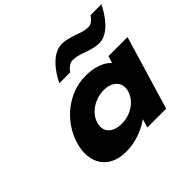

<svg xmlns="http://www.w3.org/2000/svg" viewBox="-179 -1017 1263 1263"><g transform="rotate(-45 452.0 -386.0)"><path d="M596.1 -642C596.1 -642 666.6 -615 713.8 -615C826.3 -615 903.8 -787 903.8 -787H802.8C802.8 -787 776 -741 739.4 -741C695.8 -741 653.1 -760 653.1 -760C653.1 -760 582.6 -787 535.4 -787C418 -787 340.6 -615 340.6 -615H441.6C441.6 -615 471.1 -661 509.8 -661C553.3 -661 596.1 -642 596.1 -642ZM146.2 -256C191.1 -406 332.5 -528 496.6 -528C580.1 -528 642.2 -505 680.8 -464L695.4 -513H872.8L719.4 0H544.4L561.7 -58H559.3C500.8 -16 418.9 15 334.2 15C170.1 15 101.3 -106 146.2 -256ZM334.2 -256C313.2 -186 356.4 -136 443.5 -136C527 -136 602 -186 623 -256C644.2 -327 595.4 -377 515.6 -377C434.5 -377 355.4 -327 334.2 -256Z"/></g></svg>

Font: Hussar
Style: BdSuprExtOblThree
Weight: 700
Foundry: Cannot Into Space Fonts
Version: Version 2.00